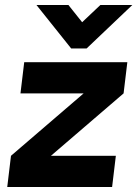

<svg xmlns="http://www.w3.org/2000/svg" viewBox="-20 -749 550 769"><path d="M265 -555 126 -729H254L309 -660L382 -729H510L327 -555ZM184 -125H444L429 0H9L24 -125L315 -375H62L77 -500H490L475 -375Z"/></svg>

Font: Haskoy ExtraBold
Style: Italic
Weight: 800
Designer: Ertekin Erdin
Foundry: Ertekin Erdin
Version: Version 2.000; ttfautohint (v1.8.4.7-5d5b)